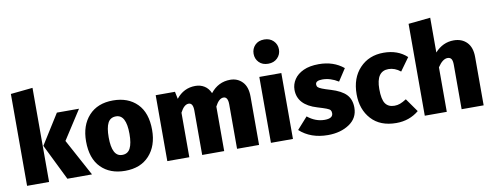

<svg xmlns="http://www.w3.org/2000/svg" viewBox="-67 -1166 3922 1529"><g transform="rotate(-10 1894.0 -401.0)"><path d="M229 0H51V-743L229 -761ZM576 0H377L234 -291L386 -533H565L414 -299Z M842 18Q720 18 647.5 -55Q575 -128 575 -267Q575 -396 646 -473.5Q717 -551 842 -551Q964 -551 1036.5 -478Q1109 -405 1109 -266Q1109 -137 1038 -59.5Q967 18 842 18ZM842 -111Q886 -111 906 -150Q926 -189 926 -266Q926 -422 844 -422Q798 -422 778 -383.5Q758 -345 758 -267Q758 -111 840 -111Z M1927 0H1749V-359Q1749 -421 1713 -421Q1676 -421 1645 -360V0H1467V-359Q1467 -421 1431 -421Q1394 -421 1363 -360V0H1185V-533H1341L1353 -474Q1414 -551 1508 -551Q1549 -551 1581 -531Q1613 -511 1630 -471Q1693 -551 1790 -551Q1849 -551 1888 -510.5Q1927 -470 1927 -391Z M2112 -624Q2065 -624 2037.5 -652.5Q2010 -681 2010 -722Q2010 -763 2037.5 -791.5Q2065 -820 2112 -820Q2158 -820 2186.5 -791.5Q2215 -763 2215 -722Q2215 -681 2186.5 -652.5Q2158 -624 2112 -624ZM2201 0H2023V-533H2201Z M2482 18Q2343 18 2254 -63L2339 -158Q2403 -106 2477 -106Q2544 -106 2544 -148Q2544 -164 2537 -173Q2530 -182 2506.5 -191Q2483 -200 2436 -214Q2281 -260 2281 -383Q2281 -428 2306.5 -466.5Q2332 -505 2382 -528Q2432 -551 2506 -551Q2625 -551 2706 -484L2642 -386Q2578 -426 2513 -426Q2458 -426 2458 -395Q2458 -381 2466 -373Q2479 -358 2565 -333Q2651 -307 2688.5 -267Q2726 -227 2726 -161Q2726 -77 2655.5 -29.5Q2585 18 2482 18Z M3035 18Q2905 18 2833.5 -60.5Q2762 -139 2762 -262Q2762 -393 2836.5 -472Q2911 -551 3030 -551Q3145 -551 3218 -483L3143 -379Q3097 -416 3046 -416Q2947 -416 2947 -272Q2947 -187 2971 -153.5Q2995 -120 3044 -120Q3068 -120 3089.5 -128Q3111 -136 3141 -155L3218 -46Q3141 18 3035 18Z M3743 0H3565V-359Q3565 -392 3555.5 -406.5Q3546 -421 3525 -421Q3485 -421 3445 -360V0H3267V-743L3445 -761V-480Q3509 -551 3597 -551Q3663 -551 3703 -510Q3743 -469 3743 -391Z"/></g></svg>

Font: Trujillo ExtraBold
Style: Regular
Weight: 800
Designer: Fira Sans original fonts by bBox Type GmbH, Carrois Corporate GbR, & Edenspiekermann AG / Changes by Cristiano Sobral
Foundry: Fira Sans original fonts by bBox Type GmbH, Carrois Corporate GbR, & Edenspiekermann AG / Changes by Cristiano Sobral
Version: Version 4.301;July 28, 2020;FontCreator 13.0.0.2655 64-bit